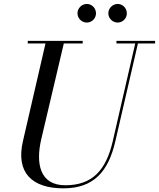

<svg xmlns="http://www.w3.org/2000/svg" viewBox="-20 -962 824 996"><path d="M542 -893C542 -866.5 564 -845 590.5 -845C616.5 -845 638 -866.5 638 -893C638 -919.5 616.5 -941.5 590.5 -941.5C564 -941.5 542 -919.5 542 -893ZM382 -893C382 -866.5 404 -845 430.5 -845C456.5 -845 478 -866.5 478 -893C478 -919.5 456.5 -941.5 430.5 -941.5C404 -941.5 382 -919.5 382 -893ZM124 -750V-736.5H216L99 -230C61 -66 146 15 309 15C467 15 542.5 -73 578.5 -230L695.5 -736.5H784.5V-750H584V-736.5H681.5L565 -230C530.5 -80 460 -1 319 -1C185 -1 165 -115 194 -240L311 -736.5H409V-750Z"/></svg>

Font: Bodoni* 16pt
Style: Italic
Weight: 400
Italic angle: -13°
Version: Version 2.3